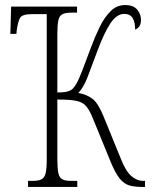

<svg xmlns="http://www.w3.org/2000/svg" viewBox="-20 -740 614 760"><path d="M91 0V-24H109Q132 -24 144 -30Q156 -36 160.5 -54Q165 -72 165 -108V-684H106Q69 -684 60 -670Q51 -656 46 -618L45 -606H21L24 -714H285V-690H263Q240 -690 227.5 -684Q215 -678 211 -660Q207 -642 207 -605V-374Q236 -374 249.5 -378.5Q263 -383 269.5 -390.5Q276 -398 282 -408Q292 -425 306 -461.5Q320 -498 340 -552Q356 -595 374.5 -633Q393 -671 417.5 -695.5Q442 -720 475 -720Q508 -720 523 -702Q538 -684 538 -662Q538 -644 531 -635Q524 -626 515 -623Q515 -652 505 -668.5Q495 -685 472 -685Q442 -685 417 -647.5Q392 -610 365 -537Q342 -475 326.5 -434.5Q311 -394 290 -372Q324 -366 346.5 -348.5Q369 -331 390 -279L459 -110Q478 -62 500 -43Q522 -24 547 -24H554V0H543Q513 0 492 -6Q471 -12 454 -33Q437 -54 419 -97L349 -268Q336 -301 322.5 -318Q309 -335 283.5 -340.5Q258 -346 207 -346V-112Q207 -74 211 -55Q215 -36 227 -30Q239 -24 263 -24H286V0Z"/></svg>

Font: Noto Serif ExtraCondensed ExtraLight
Style: Regular
Weight: 200
Width: 2
Designer: Monotype Design Team
Foundry: Monotype Imaging Inc.
Version: Version 2.015